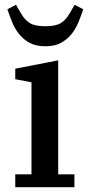

<svg xmlns="http://www.w3.org/2000/svg" viewBox="-20 -785 369 805"><path d="M44 -54H112V-440L44 -453V-497L224 -532V-54H292V0H44ZM170 -591Q131 -591 105 -605Q79 -619 61 -641Q43 -663 31.5 -691Q20 -719 11 -746L47 -765L68 -729Q84 -701 105.5 -688Q127 -675 170 -675Q213 -675 234.5 -688Q256 -701 272 -729L293 -765L329 -746Q320 -719 308.5 -691Q297 -663 279 -641Q261 -619 235 -605Q209 -591 170 -591Z"/></svg>

Font: IBM Plex Serif Medm
Style: Regular
Weight: 500
Designer: Mike Abbink, Paul van der Laan, Pieter van Rosmalen
Foundry: Bold Monday
Version: Version 3.001